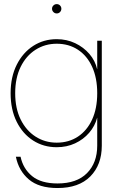

<svg xmlns="http://www.w3.org/2000/svg" viewBox="-20 -716 586 944"><path d="M262.7 208.5Q171.4 208.5 121.6 166Q71.8 123.5 58.1 54.7H81.1Q93.8 113.8 137.9 149.9Q182.1 186 262.7 186Q357.4 186 407.7 135.3Q458 84.5 458 0V-136.7H457.5Q446.8 -96.2 418.5 -63.2Q390.1 -30.3 349.1 -11.2Q308.1 7.8 258.8 7.8Q194.3 7.8 143.1 -24.9Q91.8 -57.6 62 -117.4Q32.2 -177.2 32.2 -257.8Q32.2 -337.9 62.3 -397.7Q92.3 -457.5 143.6 -490.5Q194.8 -523.4 258.8 -523.4Q308.1 -523.4 349.6 -503.7Q391.1 -483.9 419.7 -450.7Q448.2 -417.5 457.5 -376H458V-515.6H480.5V0Q480.5 94.2 424.1 151.4Q367.7 208.5 262.7 208.5ZM258.8 -14.6Q318.4 -14.6 363.3 -44.4Q408.2 -74.2 433.1 -128.7Q458 -183.1 458 -257.8Q458 -332.5 433.1 -387.2Q408.2 -441.9 363.3 -471.4Q318.4 -501 258.8 -501Q201.2 -501 154.8 -471.4Q108.4 -441.9 81.5 -387.2Q54.7 -332.5 54.7 -257.8Q54.7 -183.1 81.5 -128.7Q108.4 -74.2 154.8 -44.4Q201.2 -14.6 258.8 -14.6ZM258.8 -649.9Q249.5 -649.9 242.7 -656.7Q235.8 -663.6 235.8 -672.9Q235.8 -682.6 242.7 -689.2Q249.5 -695.8 258.8 -695.8Q268.6 -695.8 275.1 -689.2Q281.7 -682.6 281.7 -672.9Q281.7 -663.6 275.1 -656.7Q268.6 -649.9 258.8 -649.9Z"/></svg>

Font: Inter Display Thin
Style: Regular
Weight: 100
Designer: Rasmus Andersson
Foundry: rsms
Version: Version 4.000;git-a52131595